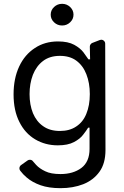

<svg xmlns="http://www.w3.org/2000/svg" viewBox="-20 -770 649 1006"><path d="M192.5 200.6Q149.5 185.4 120 160.2Q100.5 143.8 85.9 124.3Q81.7 119 81.7 111.9Q81.7 106.9 84 102.3Q86.3 97.7 90.6 94.8L124.6 70.7Q129.6 67.1 136.4 67.1Q146.7 67.1 152.3 74.6L169.4 94.1Q187.1 113.3 217.3 127.5Q246.8 142 296.9 142Q363.3 142 406.2 110.1Q449.2 77.8 449.2 9.9V-100.9H441.8Q432.5 -85.6 415.8 -64.3Q399.9 -42.6 367.5 -25.6Q335.6 -8.5 282.7 -8.5Q217.3 -8.5 164.4 -39.8Q111.2 -71.4 81.7 -130.7Q51.1 -190.7 51.1 -275.6Q51.1 -359 80.6 -421.9Q109.7 -484 163 -518.5Q214.8 -552.9 284.1 -552.9Q336.6 -552.9 369 -535.2Q400.9 -517.4 417.3 -495.7Q433.9 -473.4 443.2 -459.2H452.1L450.6 -525.6Q450.6 -532 454.4 -537.5Q458.1 -543 463.8 -545.1L503.2 -560.4Q508.2 -561.8 510.3 -561.8Q518.8 -561.8 525 -555.8Q531.2 -549.7 531.2 -540.8L532.7 15.6Q532.7 86.6 501.1 130Q469.5 174 415.8 195.3Q362.6 215.9 296.9 215.9Q235.8 215.9 192.5 200.6ZM152.7 -176.8Q171.5 -132.5 206.3 -108.7Q241.1 -83.8 294 -83.8Q344.8 -83.8 379.3 -107.2Q414.8 -130.3 432.2 -173.3Q450.6 -217.7 450.6 -277Q450.6 -334.9 432.5 -381Q415.1 -426.1 380 -452.1Q345.9 -477.3 294 -477.3Q240.8 -477.3 205.6 -450.6Q170.5 -424 152.3 -377.8Q134.9 -332 134.9 -277Q134.9 -220.9 152.7 -176.8ZM245.7 -693.2Q245.7 -716.6 263.3 -733.3Q280.9 -750 305.4 -750Q329.9 -750 347.5 -733.3Q365.1 -716.6 365.1 -693.2Q365.1 -669.7 347.5 -653.1Q329.9 -636.4 305.4 -636.4Q280.9 -636.4 263.3 -653.1Q245.7 -669.7 245.7 -693.2Z"/></svg>

Font: DeltaSans
Style: Regular
Weight: 400
Designer: Rasmus Andersson
Foundry: rsms
Version: Version 3.012